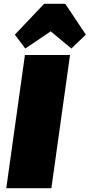

<svg xmlns="http://www.w3.org/2000/svg" viewBox="-20 -989 471 1009"><path d="M348 -700 250 0H13L111 -700ZM58 -807 212 -969H323L431 -807L355 -734L180 -880H329L113 -734Z"/></svg>

Font: Pathway Extreme SemiCondensed Black
Style: Italic
Weight: 900
Width: 4
Italic angle: -8°
Version: Version 1.001;gftools[0.9.26]